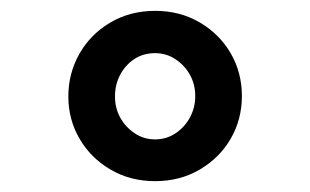

<svg xmlns="http://www.w3.org/2000/svg" viewBox="-20 -731 572 354"><path d="M266 -397Q220 -397 183.5 -418.5Q147 -440 126.5 -475.5Q106 -511 106 -553Q106 -596 126.5 -632Q147 -668 183.5 -689.5Q220 -711 266 -711Q312 -711 348.5 -689.5Q385 -668 405.5 -632.5Q426 -597 426 -554Q426 -511 405.5 -475.5Q385 -440 348.5 -418.5Q312 -397 266 -397ZM266 -474Q287 -474 304 -485.5Q321 -497 330.5 -515Q340 -533 340 -554Q340 -575 330.5 -592.5Q321 -610 304 -621.5Q287 -633 266 -633Q244 -633 227.5 -622Q211 -611 201.5 -593Q192 -575 192 -553Q192 -532 201.5 -514.5Q211 -497 228 -485.5Q245 -474 266 -474Z"/></svg>

Font: Lexend Tera Medium
Style: Regular
Weight: 500
Designer: Bonnie Shaver-Troup, Thomas Jockin
Foundry: Lexend
Version: Version 1.007